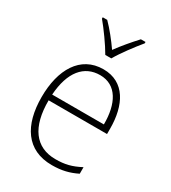

<svg xmlns="http://www.w3.org/2000/svg" viewBox="-188 -861 863 968"><g transform="rotate(30 243.5 -377.0)"><path d="M226 -606H261C286 -650 335 -715 369 -756V-764H342C307 -726 272 -685 243 -645C216 -684 179 -731 146 -764H120V-756C152 -718 201 -650 226 -606ZM255 -539C121 -539 54 -421 54 -262C54 -99 122 10 270 10C327 10 370 -1 414 -23V-61C362 -34 325 -25 271 -25C154 -25 92 -110 93 -265H433V-297C433 -431 380 -539 255 -539ZM255 -505C352 -505 396 -418 395 -299H94C103 -435 163 -505 255 -505Z"/></g></svg>

Font: Noto Sans Thai SemCond ExtLt
Style: Regular
Weight: 200
Width: 4
Designer: Monotype Design Team
Foundry: Monotype Imaging Inc.
Version: Version 2.002